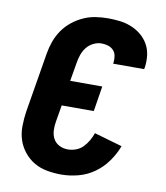

<svg xmlns="http://www.w3.org/2000/svg" viewBox="-84 -813 768 890"><g transform="rotate(10 300.0 -367.5)"><path d="M264 8Q230 8 197 2Q164 -4 136.5 -20Q109 -36 88.5 -61.5Q68 -87 58 -117.5Q48 -148 48.5 -182.5Q49 -217 54 -251L101 -534Q106 -563 116 -591Q126 -619 143.5 -644.5Q161 -670 185.5 -689.5Q210 -709 237.5 -721.5Q265 -734 294.5 -738.5Q324 -743 353 -743Q382 -743 410 -739.5Q438 -736 463.5 -725.5Q489 -715 509.5 -698Q530 -681 543.5 -657.5Q557 -634 560.5 -606Q564 -578 560 -549L558 -540H412L413 -544Q415 -560 412.5 -576Q410 -592 399.5 -603Q389 -614 374 -618.5Q359 -623 343 -623Q324 -623 305 -613.5Q286 -604 273.5 -588Q261 -572 254.5 -553Q248 -534 245 -515L230 -427H381L362 -308H211L198 -231Q194 -210 195 -188Q196 -166 205.5 -148.5Q215 -131 233.5 -121.5Q252 -112 274 -112Q293 -112 312 -119Q331 -126 345 -140.5Q359 -155 369 -172.5Q379 -190 385 -208L517 -170Q503 -132 478 -97Q453 -62 418.5 -37.5Q384 -13 343.5 -2.5Q303 8 264 8Z"/></g></svg>

Font: Iosevka Aile Heavy
Style: Italic
Weight: 900
Italic angle: -9°
Designer: Belleve Invis
Foundry: Belleve Invis
Version: Version 31.1.0; ttfautohint (v1.8.4)